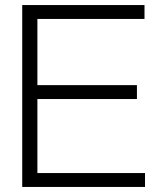

<svg xmlns="http://www.w3.org/2000/svg" viewBox="-20 -740 626 760"><path d="M68 0H554V-55H128V-348H522V-403H128V-665H552V-720H68Z"/></svg>

Font: Aspekta 250
Style: Regular
Weight: 250
Designer: Ivo Dolenc
Version: Version 2.000